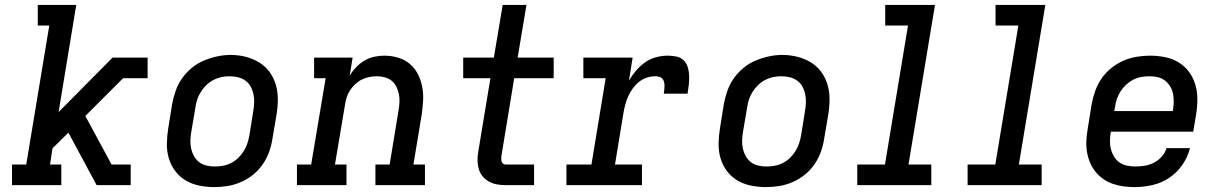

<svg xmlns="http://www.w3.org/2000/svg" viewBox="-20 -755 4990 783"><path d="M29 0V-84H87L181 -651H134V-735H291L219 -298L439 -520H582V-436H482L328 -282L435 -84H513V0H374L259 -214L194 -150L184 -84H230V0Z M854 8Q823 8 793 2Q763 -4 737.5 -19Q712 -34 694.5 -57.5Q677 -81 668.5 -109.5Q660 -138 660.5 -169Q661 -200 666 -231L682 -331Q687 -358 696.5 -385Q706 -412 722.5 -435.5Q739 -459 762 -478Q785 -497 811.5 -508Q838 -519 865.5 -525Q893 -531 920 -531Q952 -531 981.5 -523.5Q1011 -516 1036 -501Q1061 -486 1078.5 -462.5Q1096 -439 1104.5 -410.5Q1113 -382 1113 -351Q1113 -320 1108 -289L1091 -189Q1087 -162 1077.5 -135.5Q1068 -109 1051.5 -85Q1035 -61 1012 -42.5Q989 -24 962.5 -12.5Q936 -1 908.5 3.5Q881 8 854 8ZM855 -76Q872 -76 889 -79Q906 -82 922 -90Q938 -98 951 -110.5Q964 -123 973.5 -138Q983 -153 988.5 -169.5Q994 -186 997 -203L1013 -303Q1016 -320 1016.5 -337.5Q1017 -355 1013.5 -371.5Q1010 -388 1002 -402.5Q994 -417 980.5 -426.5Q967 -436 950.5 -440Q934 -444 916 -444Q899 -444 882.5 -440.5Q866 -437 850.5 -429Q835 -421 822 -408.5Q809 -396 799.5 -381Q790 -366 784.5 -350Q779 -334 777 -317L760 -217Q757 -200 756.5 -182.5Q756 -165 759.5 -149Q763 -133 771 -118.5Q779 -104 792 -94Q805 -84 821.5 -80Q838 -76 855 -76Q855 -76 855 -76Q855 -76 855 -76Z M1191 0V-84H1249L1308 -436H1261V-520H1418L1406 -446Q1417 -465 1432.5 -481Q1448 -497 1466.5 -508Q1485 -519 1506 -523.5Q1527 -528 1547 -528Q1576 -528 1603 -520Q1630 -512 1650.5 -495Q1671 -478 1683.5 -454Q1696 -430 1701.5 -402.5Q1707 -375 1705.5 -346.5Q1704 -318 1700 -289L1666 -84H1713V0H1511V-84H1569L1605 -303Q1608 -320 1609 -337Q1610 -354 1607 -370Q1604 -386 1597 -400.5Q1590 -415 1578 -425Q1566 -435 1550 -439.5Q1534 -444 1517 -444Q1502 -444 1486.5 -441Q1471 -438 1456.5 -431Q1442 -424 1429.5 -412.5Q1417 -401 1408 -387.5Q1399 -374 1394 -358.5Q1389 -343 1387 -328L1346 -84H1393V0Z M2042 0Q2024 0 2007 -3Q1990 -6 1975 -14Q1960 -22 1949 -35Q1938 -48 1933 -64Q1928 -80 1927.5 -98Q1927 -116 1930 -134L1980 -436H1869V-520H1994L2030 -735H2127L2091 -520H2238V-436H2077L2025 -120Q2024 -114 2024 -108Q2024 -102 2025.5 -96.5Q2027 -91 2031.5 -87.5Q2036 -84 2042 -84H2158V0Z M2290 0V-84H2392L2450 -436H2359V-520H2560L2545 -426Q2557 -447 2573.5 -466.5Q2590 -486 2610.5 -500.5Q2631 -515 2655 -521.5Q2679 -528 2702 -528Q2720 -528 2738 -524.5Q2756 -521 2768 -509Q2780 -497 2785 -480.5Q2790 -464 2790.5 -445.5Q2791 -427 2789 -409Q2787 -391 2784 -373H2687Q2688 -381 2689 -389Q2690 -397 2690 -405.5Q2690 -414 2688 -421.5Q2686 -429 2681 -434.5Q2676 -440 2668 -442Q2660 -444 2652 -444Q2635 -444 2618 -438.5Q2601 -433 2586.5 -421.5Q2572 -410 2561 -395Q2550 -380 2542.5 -363.5Q2535 -347 2530.5 -330.5Q2526 -314 2523 -297L2488 -84H2598V0Z M3104 8Q3073 8 3043 2Q3013 -4 2987.5 -19Q2962 -34 2944.5 -57.5Q2927 -81 2918.5 -109.5Q2910 -138 2910.5 -169Q2911 -200 2916 -231L2932 -331Q2937 -358 2946.5 -385Q2956 -412 2972.5 -435.5Q2989 -459 3012 -478Q3035 -497 3061.5 -508Q3088 -519 3115.5 -525Q3143 -531 3170 -531Q3202 -531 3231.5 -523.5Q3261 -516 3286 -501Q3311 -486 3328.5 -462.5Q3346 -439 3354.5 -410.5Q3363 -382 3363 -351Q3363 -320 3358 -289L3341 -189Q3337 -162 3327.5 -135.5Q3318 -109 3301.5 -85Q3285 -61 3262 -42.5Q3239 -24 3212.5 -12.5Q3186 -1 3158.5 3.5Q3131 8 3104 8ZM3105 -76Q3122 -76 3139 -79Q3156 -82 3172 -90Q3188 -98 3201 -110.5Q3214 -123 3223.5 -138Q3233 -153 3238.5 -169.5Q3244 -186 3247 -203L3263 -303Q3266 -320 3266.5 -337.5Q3267 -355 3263.5 -371.5Q3260 -388 3252 -402.5Q3244 -417 3230.5 -426.5Q3217 -436 3200.5 -440Q3184 -444 3166 -444Q3149 -444 3132.5 -440.5Q3116 -437 3100.5 -429Q3085 -421 3072 -408.5Q3059 -396 3049.5 -381Q3040 -366 3034.5 -350Q3029 -334 3027 -317L3010 -217Q3007 -200 3006.5 -182.5Q3006 -165 3009.5 -149Q3013 -133 3021 -118.5Q3029 -104 3042 -94Q3055 -84 3071.5 -80Q3088 -76 3105 -76Q3105 -76 3105 -76Q3105 -76 3105 -76Z M3476 0V-84H3589L3683 -651H3590V-735H3793L3685 -84H3778V0Z M3926 0V-84H4039L4133 -651H4040V-735H4243L4135 -84H4228V0Z M4609 8Q4585 8 4562 5Q4539 2 4517.5 -5.5Q4496 -13 4478 -26Q4460 -39 4446.5 -56Q4433 -73 4424.5 -94Q4416 -115 4412.5 -137.5Q4409 -160 4410.5 -184Q4412 -208 4416 -231L4432 -331Q4437 -358 4446.5 -384.5Q4456 -411 4472.5 -435Q4489 -459 4512 -477.5Q4535 -496 4561.5 -507.5Q4588 -519 4615.5 -523.5Q4643 -528 4670 -528Q4701 -528 4731 -522Q4761 -516 4786 -501Q4811 -486 4828.5 -462.5Q4846 -439 4854.5 -410.5Q4863 -382 4863 -351Q4863 -320 4858 -289L4846 -218H4510V-217Q4507 -200 4506.5 -182Q4506 -164 4510 -148Q4514 -132 4522.5 -117.5Q4531 -103 4544 -93.5Q4557 -84 4574 -80Q4591 -76 4609 -76Q4628 -76 4647.5 -79Q4667 -82 4685 -91Q4703 -100 4717.5 -116Q4732 -132 4737 -151H4833Q4824 -115 4802 -83Q4780 -51 4748.5 -30Q4717 -9 4680.5 -0.5Q4644 8 4609 8ZM4763 -302V-303Q4766 -320 4766.5 -337.5Q4767 -355 4764 -371.5Q4761 -388 4752.5 -402Q4744 -416 4731.5 -426Q4719 -436 4702.5 -440Q4686 -444 4668 -444Q4651 -444 4634 -441Q4617 -438 4601.5 -430Q4586 -422 4572.5 -409.5Q4559 -397 4549.5 -382Q4540 -367 4534.5 -350.5Q4529 -334 4527 -317L4524 -302Z"/></svg>

Font: Iosevka Etoile Medium Oblique
Style: Regular
Weight: 500
Italic angle: -9°
Designer: Belleve Invis
Foundry: Belleve Invis
Version: Version 15.5.2; ttfautohint (v1.8.4)